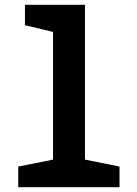

<svg xmlns="http://www.w3.org/2000/svg" viewBox="-20 -780 570 800"><path d="M56 0V-86L201 -115V-647L84 -675V-760H334V-115L478 -86V0Z"/></svg>

Font: Noto Sans Mono Condensed
Style: Bold
Weight: 700
Width: 3
Designer: Monotype Design Team
Foundry: Monotype Imaging Inc.
Version: Version 2.014